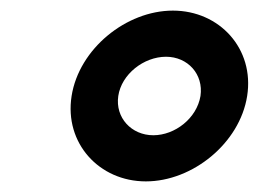

<svg xmlns="http://www.w3.org/2000/svg" viewBox="-20 -799 488 362"><path d="M255 -457C343 -457 432 -529 446 -618C460 -707 394 -779 306 -779C218 -779 129 -707 115 -618C101 -529 167 -457 255 -457ZM293 -692C334 -692 364 -659 358 -618C351 -576 310 -544 269 -544C228 -544 197 -577 203 -618C209 -659 251 -692 293 -692Z"/></svg>

Font: Charger Pro
Style: BlkNarObl
Weight: 900
Designer: Jasper
Foundry: Cannot Into Space Fonts
Version: Version 1.09